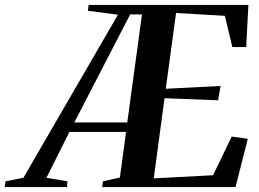

<svg xmlns="http://www.w3.org/2000/svg" viewBox="-112 -763 1056 783"><path d="M-92.5 0 -90 -23.5 -16.5 -38 369 -703 246.5 -719 249.5 -743H901L892 -571H835.5L805 -698.5L606 -710L564 -401L787.5 -412.5L777.5 -354L559 -362.5L515 -35.5L757 -48.5L833 -206L898.5 -197L848.5 0H304.5L308 -23.5L377 -39L402 -225H171L77.5 -38L163 -23.5L161.5 0ZM191 -263.5H407L467 -704L419 -704.5Z"/></svg>

Font: Merriweather 120pt SemiBold
Style: Italic
Weight: 600
Italic angle: -7.8°
Version: Version 2.101